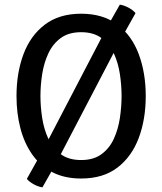

<svg xmlns="http://www.w3.org/2000/svg" viewBox="-20 -755 698 826"><path d="M439 -635.5 495.5 -735Q513.5 -732.5 533 -722Q552.5 -711.5 563 -698.5L496 -579L219 -48.5L162.5 51Q145 48.5 125.5 38Q106 27.5 95.5 14.5L162.5 -105ZM154 -342Q154 -296 161.5 -247.5Q169 -199 188 -158Q207 -117 241.2 -91.8Q275.5 -66.5 329 -66.5Q382.5 -66.5 416.8 -91.8Q451 -117 469.8 -158Q488.5 -199 495.8 -247.5Q503 -296 503 -342Q503 -388 495.8 -436.2Q488.5 -484.5 469.8 -525.2Q451 -566 416.8 -591.2Q382.5 -616.5 329 -616.5Q275.5 -616.5 241.2 -591.2Q207 -566 188 -525.2Q169 -484.5 161.5 -436.2Q154 -388 154 -342ZM51 -342Q51 -441.5 81 -521.8Q111 -602 172.8 -649Q234.5 -696 329 -696Q424 -696 485.8 -648.8Q547.5 -601.5 577.2 -521.2Q607 -441 607 -342Q607 -242 577 -161.8Q547 -81.5 485.5 -34.2Q424 13 329 13Q257.5 13 205.2 -14.2Q153 -41.5 118.8 -90.2Q84.5 -139 67.8 -203.2Q51 -267.5 51 -342Z"/></svg>

Font: Signika Negative Light
Style: Regular
Weight: 400
Version: Version 2.001